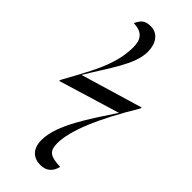

<svg xmlns="http://www.w3.org/2000/svg" viewBox="-317 -815 1100 1100"><g transform="rotate(45 232.5 -265.0)"><path d="M287 240C330 240 363 218 375 167C295 164 267 149 267 83C267 -21 336 -184 463 -394L465 -404L89 -292C171 -431 264 -549 264 -653C264 -725 228 -770 173 -770C128 -770 110 -755 91 -714C160 -711 187 -679 187 -613C187 -462 99 -327 24 -187L22 -177L394 -290C300 -147 190 10 190 133C190 208 232 240 287 240Z"/></g></svg>

Font: Noto Serif Display
Style: Italic
Weight: 400
Italic angle: -12°
Designer: Monotype Design Team
Foundry: Monotype Imaging Inc.
Version: Version 2.009